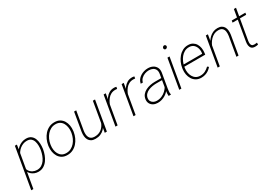

<svg xmlns="http://www.w3.org/2000/svg" viewBox="22 -1761 4239 3004"><g transform="rotate(-30 2141.0 -259.0)"><path d="M139.2 -425.8 30.3 203.1H-8.3L118.2 -528.3H154.8ZM474.6 -270 473.1 -259.8Q465.3 -213.4 447.8 -165.8Q430.2 -118.2 401.4 -78.4Q372.6 -38.6 331.5 -14.2Q290.5 10.3 235.8 9.8Q199.7 9.8 167 -3.2Q134.3 -16.1 109.6 -39.6Q85 -63 71.5 -95Q58.1 -127 60.1 -165L90.8 -348.6Q101.1 -387.7 123 -421.9Q145 -456.1 175.8 -482.7Q206.5 -509.3 244.1 -523.9Q281.7 -538.6 322.8 -538.1Q377.9 -537.6 411.1 -512.7Q444.3 -487.8 460.2 -447.5Q476.1 -407.2 478.5 -360.4Q481 -313.5 474.6 -270ZM434.1 -259.8 436 -270Q441.4 -305.2 440.9 -345.5Q440.4 -385.7 429.2 -421.1Q418 -456.5 391.4 -479.2Q364.7 -502 317.4 -502Q282.2 -502.4 249.8 -490Q217.3 -477.5 189.9 -455.6Q162.6 -433.6 142.6 -404.5Q122.6 -375.5 113.3 -341.3L82.5 -167.5Q80.1 -125 101.3 -93Q122.6 -61 157.5 -43.5Q192.4 -25.9 231.9 -25.9Q278.8 -25.4 313.7 -46.9Q348.6 -68.4 372.8 -103Q397 -137.7 411.9 -179Q426.8 -220.2 434.1 -259.8Z M570.3 -254.4 572.8 -272.9Q580.6 -323.7 602.1 -371.3Q623.5 -418.9 657.2 -456.8Q690.9 -494.6 736.3 -516.6Q781.7 -538.6 837.4 -538.1Q892.6 -538.1 931.4 -515.1Q970.2 -492.2 993.2 -454.3Q1016.1 -416.5 1024.2 -369.4Q1032.2 -322.3 1025.9 -273.4L1023.4 -254.9Q1015.6 -204.1 994.1 -156.7Q972.7 -109.4 939 -71.5Q905.3 -33.7 860.1 -11.7Q814.9 10.3 759.3 9.8Q704.1 9.8 665.3 -12.9Q626.5 -35.6 603.5 -73.7Q580.6 -111.8 572.3 -158.7Q564 -205.6 570.3 -254.4ZM611.8 -272.9 608.9 -253.9Q603 -214.4 608.4 -174.1Q613.8 -133.8 631.6 -100.3Q649.4 -66.9 681.2 -46.4Q712.9 -25.9 759.3 -25.9Q806.6 -25.4 845 -45.2Q883.3 -64.9 912.1 -97.9Q940.9 -130.9 959 -171.9Q977.1 -212.9 984.4 -254.9L987.3 -273.4Q993.2 -313 987.5 -353.3Q981.9 -393.6 964.4 -427.2Q946.8 -460.9 915 -481.7Q883.3 -502.4 836.9 -502.4Q790 -502.9 751.7 -483.2Q713.4 -463.4 684.6 -430.2Q655.8 -397 637.2 -356Q618.7 -314.9 611.8 -272.9Z M1458 -123 1527.3 -528.3H1566.4L1475.6 0H1437.5ZM1479.5 -211.9 1504.9 -212.4Q1496.6 -165.5 1477.5 -125Q1458.5 -84.5 1429 -54.2Q1399.4 -23.9 1359.1 -6.8Q1318.8 10.3 1268.1 9.8Q1222.7 9.8 1193.4 -6.6Q1164.1 -22.9 1148.2 -51.3Q1132.3 -79.6 1128.7 -115.7Q1125 -151.9 1130.9 -191.9L1188 -528.3H1226.6L1168.5 -190.9Q1164.1 -159.7 1165.8 -130.6Q1167.5 -101.6 1178.5 -78.1Q1189.5 -54.7 1211.9 -40.5Q1234.4 -26.4 1270.5 -26.4Q1328.6 -25.9 1371.6 -49.8Q1414.6 -73.7 1441.7 -115.7Q1468.8 -157.7 1479.5 -211.9Z M1744.6 -437.5 1669.4 0H1630.9L1721.7 -528.3H1759.8ZM1955.1 -532.2 1948.2 -497.6Q1939.9 -499 1931.6 -499.8Q1923.3 -500.5 1914.6 -500.5Q1870.6 -500.5 1836.7 -482.4Q1802.7 -464.4 1778.1 -433.6Q1753.4 -402.8 1737.1 -365.7Q1720.7 -328.6 1712.4 -290.5L1692.9 -286.6Q1700.7 -331.1 1717 -375.7Q1733.4 -420.4 1760.5 -457.5Q1787.6 -494.6 1826.2 -516.8Q1864.7 -539.1 1917 -538.6Q1926.8 -538.6 1936.3 -536.9Q1945.8 -535.2 1955.1 -532.2Z M2069.8 -437.5 1994.6 0H1956.1L2046.9 -528.3H2085ZM2280.3 -532.2 2273.4 -497.6Q2265.1 -499 2256.8 -499.8Q2248.5 -500.5 2239.7 -500.5Q2195.8 -500.5 2161.9 -482.4Q2127.9 -464.4 2103.3 -433.6Q2078.6 -402.8 2062.3 -365.7Q2045.9 -328.6 2037.6 -290.5L2018.1 -286.6Q2025.9 -331.1 2042.2 -375.7Q2058.6 -420.4 2085.7 -457.5Q2112.8 -494.6 2151.4 -516.8Q2189.9 -539.1 2242.2 -538.6Q2252 -538.6 2261.5 -536.9Q2271 -535.2 2280.3 -532.2Z M2596.7 -97.2 2643.1 -370.1Q2649.9 -412.6 2636.2 -442.1Q2622.6 -471.7 2593 -487.1Q2563.5 -502.4 2522 -502.9Q2483.9 -502.9 2447.3 -489Q2410.6 -475.1 2383.3 -448.5Q2356 -421.9 2346.7 -383.3L2308.6 -383.8Q2314.9 -420.9 2335.9 -449.7Q2356.9 -478.5 2387.2 -498Q2417.5 -517.6 2452.6 -527.8Q2487.8 -538.1 2523.4 -538.1Q2574.7 -538.1 2613 -517.8Q2651.4 -497.6 2670.2 -460Q2689 -422.4 2681.2 -369.1L2636.7 -108.4Q2632.3 -83 2630.4 -56.9Q2628.4 -30.8 2633.3 -5.4L2632.8 0H2591.3Q2588.9 -24.4 2590.8 -48.8Q2592.8 -73.2 2596.7 -97.2ZM2643.6 -299.8 2639.6 -266.1H2517.1Q2484.4 -265.6 2448 -259.5Q2411.6 -253.4 2378.2 -239Q2344.7 -224.6 2321 -199.5Q2297.4 -174.3 2290 -136.2Q2284.7 -103 2297.9 -78.4Q2311 -53.7 2336.9 -40.3Q2362.8 -26.9 2394 -26.4Q2442.9 -25.9 2485.1 -43.7Q2527.3 -61.5 2560.8 -93.3Q2594.2 -125 2616.2 -167.5L2628.9 -138.7Q2613.3 -104.5 2588.4 -76.9Q2563.5 -49.3 2532 -30Q2500.5 -10.7 2464.8 -0.2Q2429.2 10.3 2391.1 9.8Q2348.6 9.3 2314.9 -8.3Q2281.2 -25.9 2263.4 -58.6Q2245.6 -91.3 2251.5 -135.7Q2258.3 -182.1 2284.4 -213.4Q2310.5 -244.6 2348.6 -263.7Q2386.7 -282.7 2429.9 -291.3Q2473.1 -299.8 2512.7 -299.8Z M2912.6 -528.3 2821.8 0H2783.2L2874.5 -528.3ZM2890.6 -689Q2891.6 -701.2 2901.6 -710.9Q2911.6 -720.7 2924.3 -720.7Q2938 -720.7 2946.5 -710.9Q2955.1 -701.2 2953.6 -688Q2952.1 -675.8 2941.9 -666.5Q2931.6 -657.2 2918.9 -656.7Q2905.8 -656.7 2897.2 -666.3Q2888.7 -675.8 2890.6 -689Z M3179.7 9.8Q3126.5 9.8 3087.9 -12.9Q3049.3 -35.6 3025.6 -73.5Q3002 -111.3 2993.4 -157.5Q2984.9 -203.6 2990.7 -251L2994.1 -272.5Q3001 -320.8 3021.7 -367.9Q3042.5 -415 3075.4 -453.6Q3108.4 -492.2 3152.1 -515.4Q3195.8 -538.6 3249.5 -538.1Q3298.3 -538.1 3332 -518.1Q3365.7 -498 3386 -464.8Q3406.2 -431.6 3413.1 -390.4Q3419.9 -349.1 3414.6 -306.2L3410.2 -273.4H3017.6L3022.9 -309.1H3375L3376.5 -315.4Q3384.3 -359.9 3372.8 -402.8Q3361.3 -445.8 3330.3 -473.9Q3299.3 -502 3248.5 -502.4Q3202.6 -502.9 3165.5 -482.7Q3128.4 -462.4 3101.1 -428.5Q3073.7 -394.5 3056.4 -353.8Q3039.1 -313 3032.2 -272.5L3029.3 -251.5Q3023.4 -212.4 3029.5 -172.6Q3035.6 -132.8 3054 -99.6Q3072.3 -66.4 3104 -46.1Q3135.7 -25.9 3181.2 -25.4Q3229.5 -24.9 3268.8 -44.4Q3308.1 -64 3341.8 -97.2L3365.7 -78.1Q3342.3 -49.8 3313.2 -30Q3284.2 -10.3 3250.5 -0.2Q3216.8 9.8 3179.7 9.8Z M3586.9 -414.6 3515.6 0H3477.1L3567.9 -528.3H3605.5ZM3561 -304.7 3546.4 -327.6Q3557.1 -367.7 3578.1 -405.3Q3599.1 -442.9 3629.2 -472.9Q3659.2 -502.9 3697.3 -520.5Q3735.4 -538.1 3780.3 -538.1Q3824.7 -538.1 3853.3 -522.5Q3881.8 -506.8 3897 -479.5Q3912.1 -452.1 3915.5 -417Q3918.9 -381.8 3913.1 -342.8L3854.5 0H3815.9L3875 -342.8Q3881.3 -384.8 3876 -421.4Q3870.6 -458 3846.4 -480.5Q3822.3 -502.9 3773.4 -502.4Q3732.9 -502.4 3698.5 -485.4Q3664.1 -468.3 3636.5 -439.7Q3608.9 -411.1 3589.6 -376Q3570.3 -340.8 3561 -304.7Z M4282.2 -528.3 4276.9 -493.2H4030.8L4036.6 -528.3ZM4155.3 -668H4194.3L4101.1 -127Q4097.2 -103.5 4098.4 -80.6Q4099.6 -57.6 4112.1 -42.5Q4124.5 -27.3 4153.8 -26.9Q4167 -26.9 4179.7 -28.3Q4192.4 -29.8 4205.1 -31.2L4204.6 3.4Q4190.9 6.8 4177 8.3Q4163.1 9.8 4148.9 9.8Q4107.9 9.3 4087.6 -10.3Q4067.4 -29.8 4062.3 -61Q4057.1 -92.3 4063 -127.4Z"/></g></svg>

Font: Roboto ExtraLight
Style: Italic
Weight: 250
Designer: Christian Robertson
Foundry: Google
Version: Version 3.009; 2024